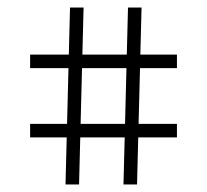

<svg xmlns="http://www.w3.org/2000/svg" viewBox="-20 -555 550 510"><path d="M60 -190H157.2L154 -65H190L193.2 -190H311.2L308 -65H344L347.2 -190H450V-226H348.1L351.9 -374H450V-410H352.8L356 -535H320L316.8 -410H198.8L202 -535H166L162.8 -410H60V-374H161.9L158.1 -226H60ZM194.1 -226 197.9 -374H315.9L312.1 -226Z"/></svg>

Font: Prida01
Style: Black
Weight: 900
Designer: gluk
Foundry: gluk
Version: Version 00.072